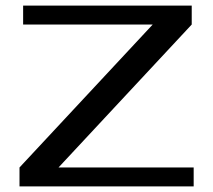

<svg xmlns="http://www.w3.org/2000/svg" viewBox="-20 -669 765 689"><path d="M675 0V-68H190L668 -581V-649H63V-581H528L50 -68V0Z"/></svg>

Font: Gamestation Extended
Style: Regular
Weight: 400
Width: 7
Designer: Jonas Hecksher
Foundry: Jonas Hecksher, Playtypeª, e-types AS
Version: Version 1.003